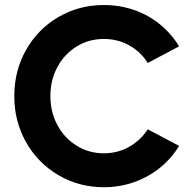

<svg xmlns="http://www.w3.org/2000/svg" viewBox="-20 -741 780 774"><path d="M37.6 -353.5Q37.6 -456.1 85.2 -540Q132.8 -624 215.6 -672.4Q298.3 -720.7 398.4 -720.7Q462.9 -720.7 520.8 -700.7Q578.6 -680.7 624.8 -642.8Q670.9 -605 702.1 -554.2L575.7 -487.3Q546.4 -533.2 500.2 -558.6Q454.1 -584 398.4 -584Q338.4 -584 289.1 -553.7Q239.7 -523.4 211.4 -470.7Q183.1 -418 183.1 -353.5Q183.1 -289.6 211.4 -236.8Q239.7 -184.1 289.1 -153.6Q338.4 -123 398.4 -123Q454.1 -123 500.2 -148.9Q546.4 -174.8 575.7 -219.7L702.1 -152.8Q670.9 -102.1 624.8 -64.7Q578.6 -27.3 520.8 -6.8Q462.9 13.7 398.4 13.7Q298.3 13.7 215.6 -34.9Q132.8 -83.5 85.2 -167.5Q37.6 -251.5 37.6 -353.5Z"/></svg>

Font: Wanted Sans Variable
Style: Regular
Weight: 400
Designer: Original Design by Kil Hyung-jin and Kang Hanbin, Wanted Lab, Inc; Hangeul from Source Han Sans by Jang Soo-young and Ka
Foundry: Wanted Lab, Inc.
Version: Version 1.003;Glyphs 3.2 (3227)